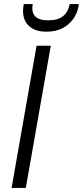

<svg xmlns="http://www.w3.org/2000/svg" viewBox="-20 -925 408 945"><path d="M37 0 160 -700H230L107 0ZM208 -769Q164 -769 137 -786Q110 -803 100 -831Q90 -859 95 -892L97 -905H141Q134 -867 152 -846Q170 -825 218 -825Q266 -825 291 -846Q316 -867 323 -905H368L366 -892Q360 -859 340 -831Q320 -803 287 -786Q254 -769 208 -769Z"/></svg>

Font: DM Sans 11pt Light
Style: Italic
Weight: 300
Italic angle: -10°
Version: Version 4.004;gftools[0.9.30]